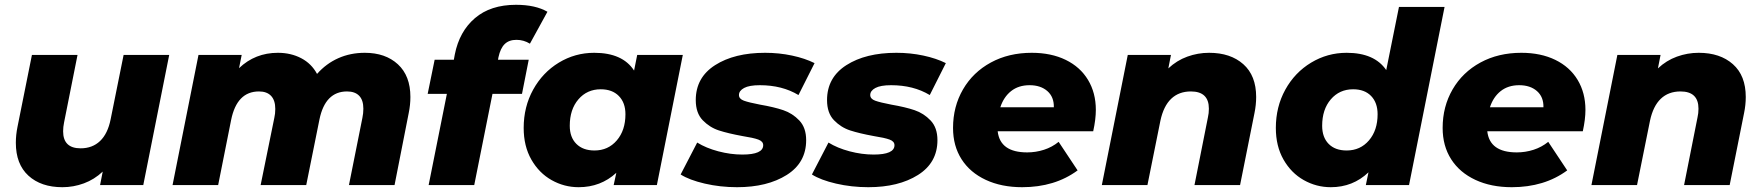

<svg xmlns="http://www.w3.org/2000/svg" viewBox="-20 -771 7340 800"><path d="M685 -542 577 0H397L408 -56Q373 -23 329.5 -7Q286 9 240 9Q151 9 98.5 -39Q46 -87 46 -176Q46 -209 53 -243L113 -542H303L247 -261Q243 -242 243 -224Q243 -153 316 -153Q365 -153 397 -183.5Q429 -214 441 -274L495 -542Z M1690 -367Q1690 -334 1683 -300L1624 0H1434L1490 -280Q1494 -299 1494 -318Q1494 -354 1476.5 -372Q1459 -390 1426 -390Q1335 -390 1311 -273L1256 0H1066L1123 -280Q1127 -297 1127 -317Q1127 -353 1109.5 -371.5Q1092 -390 1059 -390Q967 -390 943 -271L889 0H699L807 -542H987L976 -487Q1043 -551 1138 -551Q1192 -551 1235 -528.5Q1278 -506 1301 -463Q1339 -506 1389.5 -528.5Q1440 -551 1500 -551Q1586 -551 1638 -503Q1690 -455 1690 -367Z M2057 -533 2055 -522H2183L2155 -380H2032L1956 0H1766L1842 -380H1762L1791 -522H1871L1875 -544Q1894 -640 1959 -695.5Q2024 -751 2130 -751Q2211 -751 2261 -722L2188 -589Q2162 -605 2132 -605Q2101 -605 2083 -587.5Q2065 -570 2057 -533Z M2825 -542 2717 0H2537L2548 -51Q2483 9 2391 9Q2331 9 2278.5 -20.5Q2226 -50 2194 -106Q2162 -162 2162 -238Q2162 -326 2201.5 -397.5Q2241 -469 2308.5 -510Q2376 -551 2456 -551Q2574 -551 2622 -477L2635 -542ZM2586 -295Q2586 -343 2558.5 -371Q2531 -399 2483 -399Q2426 -399 2390 -357Q2354 -315 2354 -247Q2354 -199 2381.5 -171.5Q2409 -144 2457 -144Q2514 -144 2550 -186Q2586 -228 2586 -295Z M2816 -44 2885 -177Q2922 -154 2973 -140.5Q3024 -127 3073 -127Q3160 -127 3160 -166Q3160 -182 3139.5 -189.5Q3119 -197 3074 -204Q3014 -215 2975.5 -227.5Q2937 -240 2908 -270Q2879 -300 2879 -354Q2879 -448 2959.5 -499.5Q3040 -551 3168 -551Q3226 -551 3280 -539.5Q3334 -528 3374 -508L3307 -375Q3239 -416 3146 -416Q3102 -416 3080.5 -404.5Q3059 -393 3059 -375Q3059 -359 3079.5 -351.5Q3100 -344 3147 -335Q3205 -325 3243.5 -312Q3282 -299 3310.5 -269Q3339 -239 3339 -187Q3339 -93 3258 -42Q3177 9 3051 9Q2981 9 2916.5 -6Q2852 -21 2816 -44Z M3363 -44 3432 -177Q3469 -154 3520 -140.5Q3571 -127 3620 -127Q3707 -127 3707 -166Q3707 -182 3686.5 -189.5Q3666 -197 3621 -204Q3561 -215 3522.5 -227.5Q3484 -240 3455 -270Q3426 -300 3426 -354Q3426 -448 3506.5 -499.5Q3587 -551 3715 -551Q3773 -551 3827 -539.5Q3881 -528 3921 -508L3854 -375Q3786 -416 3693 -416Q3649 -416 3627.5 -404.5Q3606 -393 3606 -375Q3606 -359 3626.5 -351.5Q3647 -344 3694 -335Q3752 -325 3790.5 -312Q3829 -299 3857.5 -269Q3886 -239 3886 -187Q3886 -93 3805 -42Q3724 9 3598 9Q3528 9 3463.5 -6Q3399 -21 3363 -44Z M4535 -224H4137Q4147 -136 4260 -136Q4296 -136 4330 -147Q4364 -158 4391 -180L4470 -61Q4375 9 4239 9Q4153 9 4087.5 -21.5Q4022 -52 3986.5 -107.5Q3951 -163 3951 -238Q3951 -327 3992.5 -398.5Q4034 -470 4108.5 -510.5Q4183 -551 4279 -551Q4360 -551 4420.5 -521.5Q4481 -492 4513.5 -438Q4546 -384 4546 -313Q4546 -274 4535 -224ZM4148 -324H4371Q4372 -367 4344 -391.5Q4316 -416 4270 -416Q4224 -416 4193 -391.5Q4162 -367 4148 -324Z M5214 -367Q5214 -334 5207 -300L5147 0H4957L5013 -282Q5017 -299 5017 -318Q5017 -390 4942 -390Q4892 -390 4860 -359.5Q4828 -329 4815 -268L4761 0H4571L4679 -542H4859L4848 -486Q4883 -519 4927 -535Q4971 -551 5018 -551Q5107 -551 5160.5 -503.5Q5214 -456 5214 -367Z M5999 -742 5851 0H5671L5682 -53Q5617 9 5525 9Q5465 9 5412.5 -20.5Q5360 -50 5328 -106Q5296 -162 5296 -238Q5296 -326 5335.5 -397.5Q5375 -469 5443 -510Q5511 -551 5591 -551Q5707 -551 5756 -479L5809 -742ZM5720 -295Q5720 -343 5693 -371Q5666 -399 5618 -399Q5561 -399 5525 -357Q5489 -315 5489 -247Q5489 -199 5516 -171.5Q5543 -144 5591 -144Q5648 -144 5684 -186Q5720 -228 5720 -295Z M6575 -224H6177Q6187 -136 6300 -136Q6336 -136 6370 -147Q6404 -158 6431 -180L6510 -61Q6415 9 6279 9Q6193 9 6127.5 -21.5Q6062 -52 6026.5 -107.5Q5991 -163 5991 -238Q5991 -327 6032.5 -398.5Q6074 -470 6148.5 -510.5Q6223 -551 6319 -551Q6400 -551 6460.5 -521.5Q6521 -492 6553.5 -438Q6586 -384 6586 -313Q6586 -274 6575 -224ZM6188 -324H6411Q6412 -367 6384 -391.5Q6356 -416 6310 -416Q6264 -416 6233 -391.5Q6202 -367 6188 -324Z M7254 -367Q7254 -334 7247 -300L7187 0H6997L7053 -282Q7057 -299 7057 -318Q7057 -390 6982 -390Q6932 -390 6900 -359.5Q6868 -329 6855 -268L6801 0H6611L6719 -542H6899L6888 -486Q6923 -519 6967 -535Q7011 -551 7058 -551Q7147 -551 7200.5 -503.5Q7254 -456 7254 -367Z"/></svg>

Font: Idrija
Style: Italic
Weight: 800
Italic angle: -11.3°
Designer: Julieta Ulanovsky
Foundry: Julieta Ulanovsky
Version: Version 7.200